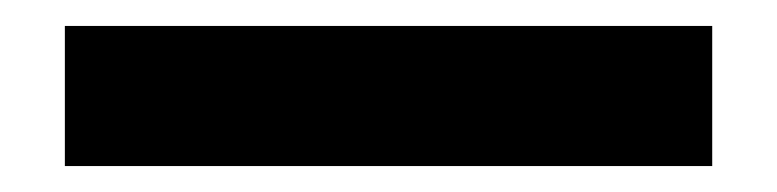

<svg xmlns="http://www.w3.org/2000/svg" viewBox="-20 55 599 148"><path d="M30 183V75H529V183Z"/></svg>

Font: Plexus Sans SemiBold
Style: Regular
Weight: 600
Version: Version 2.001;PS 002.001;hotconv 1.0.70;makeotf.lib2.5.58329